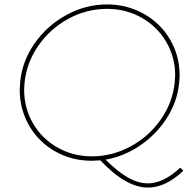

<svg xmlns="http://www.w3.org/2000/svg" viewBox="-20 -723 866 867"><path d="M808 48Q728 124 648 124Q549 124 433 1Q407 3 395 3Q304 3 229 -39.5Q154 -82 111.5 -156Q69 -230 69 -318Q69 -328 71 -352Q80 -447 136.5 -527.5Q193 -608 280 -655.5Q367 -703 463 -703Q554 -703 629.5 -660.5Q705 -618 748 -544.5Q791 -471 791 -383Q791 -371 789 -349Q781 -265 734 -191Q687 -117 614 -67Q541 -17 457 -2Q511 52 557.5 78.5Q604 105 648 105Q718 105 794 34ZM89 -318Q89 -235 129 -166Q169 -97 239.5 -57Q310 -17 395 -17Q487 -17 570 -62Q653 -107 706.5 -184Q760 -261 769 -351Q771 -373 771 -383Q771 -465 730.5 -534Q690 -603 619.5 -643Q549 -683 463 -683Q371 -683 288.5 -638Q206 -593 153 -516.5Q100 -440 91 -350Q89 -328 89 -318Z"/></svg>

Font: Gontserrat Thin
Style: Italic
Weight: 250
Italic angle: -11.3°
Designer: Julieta Ulanovsky
Foundry: Julieta Ulanovsky
Version: Version 6.001